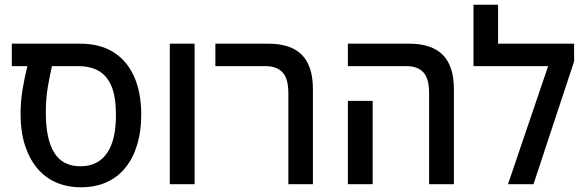

<svg xmlns="http://www.w3.org/2000/svg" viewBox="-20 -780 2479 813"><path d="M323 13Q264 13 216.5 -8Q169 -29 136 -69.5Q103 -110 85 -167Q67 -224 67 -297Q67 -351 76 -404Q85 -457 96 -500H30V-595H320Q403 -595 460.5 -559Q518 -523 548 -455.5Q578 -388 578 -294Q578 -224 561 -167.5Q544 -111 511.5 -70.5Q479 -30 431.5 -8.5Q384 13 323 13ZM320 -76Q359 -76 387 -90.5Q415 -105 434 -133Q453 -161 462 -201.5Q471 -242 471 -294Q471 -370 452 -415Q433 -460 397.5 -480Q362 -500 310 -500H200Q192 -466 183 -415Q174 -364 174 -303Q174 -191 209.5 -133.5Q245 -76 320 -76Z M699 0V-595H804V0Z M1201 0V-385Q1201 -448 1176 -474Q1151 -500 1104 -500H892V-595H1116Q1212 -595 1258.5 -547.5Q1305 -500 1305 -402V0Z M1797 0V-385Q1797 -448 1772.5 -474Q1748 -500 1701 -500H1453V-595H1713Q1808 -595 1855 -547.5Q1902 -500 1902 -402V0ZM1453 0V-353H1558V0Z M2089 -595H2411V-520L2239 0H2131L2301 -500H1985V-760H2089Z"/></svg>

Font: Noto Sans Hebrew SemiCondensed Medium
Style: Regular
Weight: 500
Width: 4
Designer: Monotype Design Team
Foundry: Monotype Imaging Inc.
Version: Version 2.003